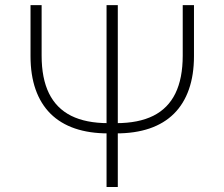

<svg xmlns="http://www.w3.org/2000/svg" viewBox="-20 -748 897 768"><path d="M710.9 -727.5H755.9V-523.4Q755.9 -448.2 735.6 -390.4Q715.3 -332.5 675.8 -293.2Q636.2 -253.9 578.1 -234.1Q520 -214.4 444.3 -214.4H413.1Q337.9 -214.4 279.8 -234.1Q221.7 -253.9 182.1 -293.2Q142.6 -332.5 122.3 -390.4Q102.1 -448.2 102.1 -523.4V-727.5H146.5V-525.4Q146.5 -434.6 176 -374.5Q205.6 -314.5 264.6 -284.9Q323.7 -255.4 413.1 -255.4H444.8Q534.2 -255.4 593.3 -284.9Q652.3 -314.5 681.6 -374.5Q710.9 -434.6 710.9 -525.4ZM406.2 -727.5H451.2V0H406.2Z"/></svg>

Font: Inter 16pt ExtraLight
Style: Regular
Weight: 250
Version: Version 4.001;git-66647c0bb